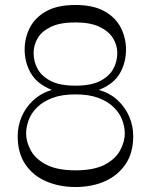

<svg xmlns="http://www.w3.org/2000/svg" viewBox="-20 -735 606 771"><path d="M283 16Q218 16 165 -7Q112 -30 81.5 -75.5Q51 -121 51 -188Q51 -229 67 -266.5Q83 -304 114 -332.5Q145 -361 188 -374Q130 -397 104.5 -440Q79 -483 79 -536Q79 -582 99.5 -623Q120 -664 165 -689.5Q210 -715 283 -715Q355 -715 400 -689.5Q445 -664 465.5 -623Q486 -582 486 -536Q486 -483 461 -440Q436 -397 377 -374Q422 -361 452.5 -332.5Q483 -304 499 -266.5Q515 -229 515 -188Q515 -121 484 -75.5Q453 -30 401 -7Q349 16 283 16ZM283 -51Q356 -51 399 -73Q442 -95 461.5 -129.5Q481 -164 481 -200Q481 -225 471 -252.5Q461 -280 437.5 -303.5Q414 -327 376 -341.5Q338 -356 283 -356Q228 -356 190 -341.5Q152 -327 128.5 -303.5Q105 -280 95 -252.5Q85 -225 85 -200Q85 -164 104.5 -129.5Q124 -95 167.5 -73Q211 -51 283 -51ZM283 -391Q346 -391 382.5 -410Q419 -429 435 -458.5Q451 -488 451 -522Q451 -554 433.5 -582Q416 -610 379 -627.5Q342 -645 283 -645Q222 -645 185 -627.5Q148 -610 131.5 -582Q115 -554 115 -522Q115 -488 131 -458.5Q147 -429 183.5 -410Q220 -391 283 -391Z"/></svg>

Font: Ojuju ExtraLight
Style: Regular
Weight: 400
Version: Version 1.000